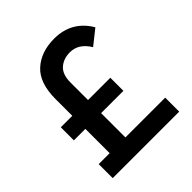

<svg xmlns="http://www.w3.org/2000/svg" viewBox="-200 -879 1017 1017"><g transform="rotate(-45 308.0 -371.0)"><path d="M263 -516V-385H430V-287H263V-105H561V0H63V-105H145V-287H59V-385H145V-510Q145 -631 206 -686.5Q267 -742 366 -742Q497 -742 563 -630L480 -564Q439 -632 374 -632Q326 -632 294.5 -604.5Q263 -577 263 -516Z"/></g></svg>

Font: Montreal
Style: Regular
Weight: 400
Designer: Julieta Ulanovsky, usr_local_share
Foundry: Julieta Ulanovsky, usr_local_share
Version: Version 2.001